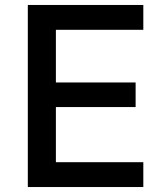

<svg xmlns="http://www.w3.org/2000/svg" viewBox="-20 -753 661 773"><path d="M557 -100V0H92V-733H557V-633H205V-421H526V-322H205V-100Z"/></svg>

Font: IBM Plex Sans JP Medm
Style: Regular
Weight: 500
Designer: Mike Abbink; Paul van der Laan; Pieter van Rosmalen; Wujin Sim; Yejin Wi; Jinhee Kim; Boomi Park; Yona Kim; Kichan Ma
Foundry: Sandoll Inc.
Version: Version 1.002